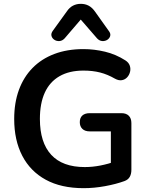

<svg xmlns="http://www.w3.org/2000/svg" viewBox="-20 -971 776 1001"><path d="M416 10Q299 10 218.5 -34Q138 -78 96 -159Q54 -240 54 -351Q54 -435 78.5 -502Q103 -569 149.5 -616.5Q196 -664 263 -689.5Q330 -715 415 -715Q471 -715 527.5 -701.5Q584 -688 634 -656Q651 -645 656.5 -629Q662 -613 658 -596.5Q654 -580 643 -568Q632 -556 615.5 -553Q599 -550 579 -561Q541 -583 502 -593Q463 -603 415 -603Q341 -603 290 -573.5Q239 -544 213.5 -488Q188 -432 188 -351Q188 -228 247 -164Q306 -100 422 -100Q462 -100 503 -108Q544 -116 583 -130L558 -73V-286H448Q423 -286 409.5 -299Q396 -312 396 -334Q396 -357 409.5 -369Q423 -381 448 -381H613Q638 -381 651.5 -367.5Q665 -354 665 -329V-86Q665 -64 656.5 -49Q648 -34 629 -27Q585 -11 528 -0.5Q471 10 416 10ZM317 -771Q305 -758 290 -757Q275 -756 263.5 -763.5Q252 -771 248.5 -783.5Q245 -796 255 -810L328 -911Q342 -932 360.5 -941.5Q379 -951 401 -951Q424 -951 442 -941.5Q460 -932 475 -911L547 -810Q558 -796 554.5 -783.5Q551 -771 539.5 -763.5Q528 -756 513 -757Q498 -758 486 -771L401 -869Z"/></svg>

Font: Nunito ExtraLight
Style: Bold
Weight: 700
Version: Version 3.602